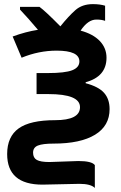

<svg xmlns="http://www.w3.org/2000/svg" viewBox="-20 -694 595 941"><path d="M216.8 -232.9H159.2V-335.9H213.9Q298.3 -335.9 333.7 -349.6Q369.1 -363.3 369.1 -393.1Q369.1 -445.8 257.8 -445.8Q169.9 -445.8 85.9 -411.1L42 -515.1Q106 -538.6 166 -547.9L120.6 -600.6L78.1 -647V-660.2H173.8Q201.7 -640.1 275.9 -564.9Q315.9 -614.7 349.4 -644.3Q382.8 -673.8 435.1 -673.8Q470.2 -673.8 495.1 -666V-591.8Q478.5 -598.1 452.1 -598.1Q411.1 -598.1 375 -543.9Q436.5 -527.3 469.2 -492.9Q502 -458.5 502 -411.1Q502 -318.8 399.9 -291V-286.1Q462.9 -269.5 490 -239Q517.1 -208.5 517.1 -159.2Q517.1 -77.1 445.8 -33.7Q374.5 9.8 242.2 9.8Q189.5 9.8 165.8 19.3Q142.1 28.8 142.1 54.2Q142.1 79.6 160.4 89.8Q178.7 100.1 222.2 100.1L363.8 95.2Q430.2 95.2 444.8 115.2V227.1Q424.8 207 369.1 207L188 210.9Q15.1 210.9 15.1 61Q15.1 -24.4 71.5 -64.7Q127.9 -105 250 -105Q372.1 -105 372.1 -168.9Q372.1 -232.9 216.8 -232.9Z"/></svg>

Font: NotoSans-Bold
Style: Bold
Weight: 700
Designer: Monotype Design team
Foundry: Monotype Imaging Inc.
Version: Version 1.04